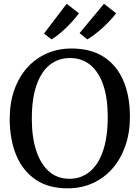

<svg xmlns="http://www.w3.org/2000/svg" viewBox="-20 -1016 762 1047"><path d="M354.5 11Q247 12.5 175.5 -35.8Q104 -84 68.5 -169.8Q33 -255.5 33 -367Q33 -455.5 58.2 -526.2Q83.5 -597 129 -647.5Q174.5 -698 236 -724.8Q297.5 -751.5 369.5 -751.5Q475.5 -751.5 546.2 -705.5Q617 -659.5 652.8 -576Q688.5 -492.5 688.5 -380Q688.5 -292 663.5 -220.5Q638.5 -149 593.5 -97.5Q548.5 -46 487.5 -18Q426.5 10 354.5 11ZM359 -41Q421.5 -41 468.5 -79Q515.5 -117 541.5 -192.2Q567.5 -267.5 567.5 -379.5Q567.5 -479.5 543.5 -551Q519.5 -622.5 473.5 -661Q427.5 -699.5 361.5 -699.5Q299 -699.5 252.2 -663Q205.5 -626.5 179.5 -552.8Q153.5 -479 153.5 -367.5Q153.5 -267.5 177.5 -194.5Q201.5 -121.5 247.2 -81.2Q293 -41 359 -41ZM455.5 -801.5 414 -835.5 547 -995.5 613 -943.5Q599 -924.5 579.5 -903.8Q560 -883 538.2 -863.2Q516.5 -843.5 495.2 -827.5Q474 -811.5 456.5 -801.5ZM260.5 -801.5 220 -833 343.5 -995.5 410.5 -943.5Q392 -918 365.8 -890Q339.5 -862 312 -838.5Q284.5 -815 261.5 -801.5Z"/></svg>

Font: Merriweather 20pt
Style: Regular
Weight: 400
Version: Version 2.100